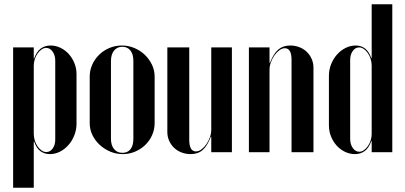

<svg xmlns="http://www.w3.org/2000/svg" viewBox="-20 -719 1913 907"><path d="M139.5 -473V-495H42V168H139.5V-21.2V-49.8H141.5Q152.2 -18.5 171.2 -4.8Q190.2 9 215.5 9Q240.8 9 263.4 -2.6Q286 -14.2 303.4 -33.9Q320.8 -53.5 331.1 -79.9Q341.5 -106.2 341.5 -134.8V-368.5Q341.5 -396.2 331.5 -420.8Q321.5 -445.2 304.9 -463.8Q288.2 -482.2 266 -493.1Q243.8 -504 218.5 -504Q191.8 -504 172.2 -489.5Q152.8 -475 141.2 -442.8H139.5ZM139.5 -86.8V-409.5Q139.5 -424.5 144.4 -439.5Q149.2 -454.5 157.8 -466.5Q166.2 -478.5 176.8 -485.6Q187.2 -492.8 198 -492.8Q216.2 -492.8 228.6 -475.2Q241 -457.8 241 -432.2V-59.8Q241 -34.5 228.9 -17.6Q216.8 -0.8 198.8 -0.8Q187.5 -0.8 177 -7.9Q166.5 -15 158 -27Q149.5 -39 144.5 -54.6Q139.5 -70.2 139.5 -86.8Z M555.8 -504Q586.8 -504 615 -492.1Q643.3 -480.1 664.3 -459.9Q685.2 -439.8 697.9 -413.3Q710.5 -386.9 710.5 -357.2V-137Q710.5 -107.5 698.6 -80.7Q686.7 -53.9 666.1 -34.1Q645.5 -14.2 618 -2.6Q590.5 9 560 9Q528.2 9 500.3 -3Q472.3 -15 450.8 -34.9Q429.2 -54.8 416.5 -81.1Q403.8 -107.4 403.8 -137V-357.2Q403.8 -386.7 415.7 -413.5Q427.7 -440.2 448.5 -460.5Q469.2 -480.8 496.9 -492.4Q524.5 -504 555.8 -504ZM557.8 -498Q533.2 -498 518.8 -479.9Q504.2 -461.8 504.2 -431.5V-62.8Q504.2 -32.5 518.8 -14.8Q533.3 3 558.5 3Q583 3 596.5 -14.2Q610 -31.5 610 -62.8V-431.5Q610 -462.8 596.1 -480.4Q582.2 -498 557.8 -498Z M976 -72.8H978V-42.8V0H1075.5V-495H978V-105.5Q978 -88 971.5 -70.1Q965 -52.2 954.6 -37.5Q944.2 -22.8 931.4 -13.2Q918.5 -3.8 905.8 -3.8Q890.2 -3.8 882.1 -17.1Q874 -30.5 874 -57.8V-495H770.5V-95.2Q770.5 -73.5 779 -54.2Q787.5 -35 802.2 -20.9Q817 -6.8 837.2 1.1Q857.5 9 880.5 9Q915.2 9 937.2 -10.2Q959.2 -29.5 976 -72.8Z M1255.2 -422.2H1253.2V-452.2V-495H1155.8V0H1253.2V-389.5Q1253.2 -407 1259.8 -424.9Q1266.2 -442.8 1276.6 -457.5Q1287 -472.2 1299.9 -481.8Q1312.8 -491.2 1325.5 -491.2Q1341 -491.2 1349.1 -477.9Q1357.2 -464.5 1357.2 -437.2V0H1460.8V-399.8Q1460.8 -421.5 1452.2 -440.8Q1443.8 -460 1429.1 -474.1Q1414.5 -488.2 1394.2 -496.1Q1374 -504 1351.2 -504Q1316.8 -504 1294.4 -484.8Q1272 -465.5 1255.2 -422.2Z M1735.8 -22V0H1833.2V-699H1735.8V-473.8V-445.2H1733.8Q1723 -475.8 1704.4 -489.9Q1685.8 -504 1660.5 -504Q1635.2 -504 1612.2 -492.4Q1589.2 -480.8 1571.9 -461.1Q1554.5 -441.5 1544.1 -415.5Q1533.8 -389.5 1533.8 -360.2V-126.5Q1533.8 -98.8 1543.8 -74.2Q1553.8 -49.8 1570.4 -31.2Q1587 -12.8 1609.6 -1.9Q1632.2 9 1656.8 9Q1683.5 9 1703 -5.5Q1722.5 -20 1733.8 -52.2H1735.8ZM1735.8 -409V-85.5Q1735.8 -70.5 1730.9 -55.5Q1726 -40.5 1717.5 -28.5Q1709 -16.5 1698.5 -9.4Q1688 -2.2 1677.2 -2.2Q1659 -2.2 1646.6 -19.8Q1634.2 -37.2 1634.2 -62.8V-436Q1634.2 -461.2 1646.4 -478.1Q1658.5 -495 1676.5 -495Q1687.8 -495 1698.2 -487.9Q1708.8 -480.8 1717.2 -468.8Q1725.8 -456.8 1730.8 -441.1Q1735.8 -425.5 1735.8 -409Z"/></svg>

Font: Moniqa Black
Style: Regular
Weight: 900
Designer: Rajesh Rajput
Foundry: Rajesh Rajput
Version: Version 1.000